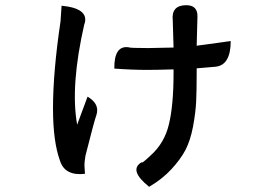

<svg xmlns="http://www.w3.org/2000/svg" viewBox="-20 -624 1040 739"><path d="M697 -604Q741 -604 740 -560L737 -448L868 -466Q868 -372 808 -367L737 -361V-343Q737 -275 735 -233Q733 -191 723 -137Q713 -84 694 -47Q675 -11 640 27Q605 65 554 95Q473 30 526 0Q523 9 559 -25Q613 -73 630 -145Q648 -218 648 -344V-357Q584 -355 548 -355Q487 -355 420 -360Q419 -450 475 -442Q478 -439 550 -439L648 -441L645 -544Q638 -604 697 -604ZM217 -602Q322 -592 306 -534L305 -533Q250 -293 277 -144L317 -252Q365 -224 351 -181Q344 -163 309 -25Q305 -1 305 11Q305 16 306 28Q307 40 307 45Q230 54 211 -5Q184 -79 184 -207Q184 -347 213 -542L217 -602Z"/></svg>

Font: Swei Half Moon CJK SC
Style: Medium
Weight: 500
Version: Version 2.071